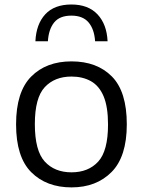

<svg xmlns="http://www.w3.org/2000/svg" viewBox="-20 -824 636 854"><path d="M298 9.5Q186.5 9.5 119 -58Q51.5 -125.5 51.5 -271Q51.5 -415.5 118.5 -483.2Q185.5 -551 298 -551Q411 -551 477.5 -484Q544 -417 544 -271Q544 -127 476.2 -58.8Q408.5 9.5 298 9.5ZM298 -57.5Q373 -57.5 416.8 -105.2Q460.5 -153 460.5 -270Q460.5 -349 440.8 -395.8Q421 -442.5 384.2 -463Q347.5 -483.5 298 -483.5Q223 -483.5 179 -436.2Q135 -389 135 -272Q135 -153.5 179 -105.5Q223 -57.5 298 -57.5ZM137.5 -640.5Q141 -716.5 181.2 -760.2Q221.5 -804 297.5 -804Q372.5 -804 413.8 -760Q455 -716 458.5 -640.5H403Q399.5 -694 374 -724.2Q348.5 -754.5 297.5 -754.5Q245.5 -754.5 221 -724.2Q196.5 -694 193 -640.5Z"/></svg>

Font: Encode Sans SemiExpanded SemiExpanded
Style: Regular
Weight: 400
Width: 6
Designer: Multiple Designers
Foundry: Impallari Type
Version: Version 3.000; ttfautohint (v1.8.3) -l 8 -r 50 -G 200 -x 14 